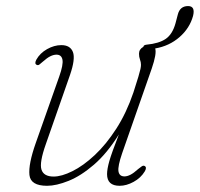

<svg xmlns="http://www.w3.org/2000/svg" viewBox="-20 -606 659 634"><path d="M457.5 -58Q466 -53.5 458 -40Q445 -18.5 421.2 -5.5Q397.5 7.5 375 7.5Q333.5 7.5 333.5 -31Q333.5 -47.5 341 -74Q348.5 -100.5 372.5 -162Q333.5 -99.5 290.2 -62.2Q247 -25 206.5 -8.8Q166 7.5 135.5 7.5Q81 7.5 77.2 -28.2Q73.5 -64 98 -133.5L175.5 -353Q189.5 -392.5 186.2 -409Q183 -425.5 166.5 -425.5Q157 -425.5 146.2 -420.2Q135.5 -415 121 -402Q114.5 -396 110 -392.8Q105.5 -389.5 101 -392Q93 -395.5 100 -409Q112 -430.5 135.5 -443.8Q159 -457 182.5 -457Q212 -457 220.8 -434.2Q229.5 -411.5 211 -358L131.5 -130.5Q109.5 -68.5 117 -45.8Q124.5 -23 157 -23Q183.5 -23 219.2 -40.8Q255 -58.5 292.8 -93.8Q330.5 -129 364 -181Q397.5 -233 420.5 -300.5Q431.5 -334.5 436.8 -352.2Q442 -370 443.8 -378.2Q445.5 -386.5 445.5 -392Q445.5 -401 442.2 -409.5Q439 -418 439 -428.5Q439 -443.5 453.5 -451.5Q454 -457.5 464 -458.5Q505.5 -462.5 527.5 -477.8Q549.5 -493 559.5 -529L567 -557.5Q574 -586 601 -586Q625.5 -586 617.5 -553.5Q606.5 -513 572.8 -483.5Q539 -454 492.5 -446Q498 -429 481 -379.5L383.5 -100.5Q368.5 -57 371.2 -40.2Q374 -23.5 391 -23.5Q400 -23.5 410.8 -29Q421.5 -34.5 436.5 -48Q443.5 -53.5 448.2 -56.8Q453 -60 457.5 -58Z"/></svg>

Font: Fraunces 9pt S050 Thin
Style: Italic
Weight: 100
Italic angle: -16°
Version: Version 1.000; ttfautohint (v1.8.3)